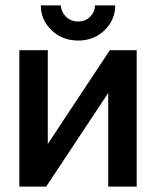

<svg xmlns="http://www.w3.org/2000/svg" viewBox="-20 -695 581 715"><path d="M158 -508V-159L389 -508H489V0H383V-349L152 0H52V-508ZM132 -675H206Q208 -650 226 -632.5Q244 -615 271 -615Q298 -615 315.5 -632.5Q333 -650 334 -675H409Q409 -621 369.5 -582.5Q330 -544 271 -544Q212 -544 172 -582.5Q132 -621 132 -675Z"/></svg>

Font: LT Superior Semi-bold
Style: Regular
Weight: 600
Designer: Daniel Lyons
Foundry: LyonsType
Version: Version 1.0